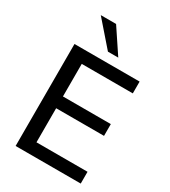

<svg xmlns="http://www.w3.org/2000/svg" viewBox="-226 -1062 1038 1172"><g transform="rotate(30 293.0 -476.0)"><path d="M537.6 0V-83H177.7V-323.2H515.1V-406.2H177.7V-635.7H537.6V-718.8H78.6V0ZM351.6 -780.3 237.3 -951.7H129.4L278.8 -780.3Z"/></g></svg>

Font: Winston
Style: Regular
Weight: 400
Designer: Vernon Adams, Kim Jin-seong, David Berlow, Cristiano Sobral
Foundry: The Winston Project Authors
Version: Version 3.004